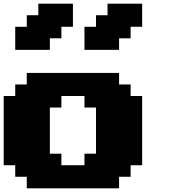

<svg xmlns="http://www.w3.org/2000/svg" viewBox="-20 -1020 915 1040"><path d="M125 0H625V-62.5H687.5V-125H750V-500H687.5V-562.5H625V-625H125V-562.5H62.5V-500H0V-125H62.5V-62.5H125ZM437.5 -125H312.5V-187.5H250V-437.5H312.5V-500H437.5V-437.5H500V-187.5H437.5ZM437.5 -750H625V-812.5H687.5V-875H750V-1000H562.5V-937.5H500V-875H437.5ZM62.5 -750H250V-812.5H312.5V-875H375V-1000H187.5V-937.5H125V-875H62.5Z"/></svg>

Font: Faithful 32x
Style: Bold
Weight: 400
Foundry: Faithful Resource Pack
Version: Version 1.0; January 27, 2023